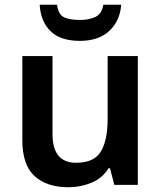

<svg xmlns="http://www.w3.org/2000/svg" viewBox="-20 -778 678 808"><path d="M560 -542V0H461L443 -70H437Q411 -28 365 -9Q319 10 268 10Q177 10 125.5 -37Q74 -84 74 -188V-542H201V-214Q201 -93 300 -93Q376 -93 404.5 -140.5Q433 -188 433 -278V-542ZM490 -758Q485 -690 440 -648Q395 -606 316 -606Q234 -606 192.5 -647Q151 -688 147 -758H220Q226 -716 250 -705Q274 -694 318 -694Q354 -694 381 -706.5Q408 -719 415 -758Z"/></svg>

Font: Noto Sans Meetei Mayek SemiBold
Style: Regular
Weight: 600
Designer: Monotype Design Team and Neelakash Kshetrimayum
Foundry: Monotype Imaging Inc.
Version: Version 2.002; ttfautohint (v1.8.4.7-5d5b)